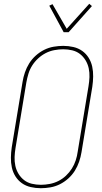

<svg xmlns="http://www.w3.org/2000/svg" viewBox="-20 -985 540 1013"><path d="M195 8Q168 8 142 2Q116 -4 95.5 -18.5Q75 -33 61.5 -54.5Q48 -76 42.5 -101.5Q37 -127 37.5 -154Q38 -181 42 -208L99 -553Q103 -578 111.5 -603Q120 -628 134 -650.5Q148 -673 168.5 -691.5Q189 -710 213 -722Q237 -734 263 -738.5Q289 -743 314 -743Q341 -743 367 -737Q393 -731 413.5 -716.5Q434 -702 447.5 -680.5Q461 -659 466.5 -633.5Q472 -608 471.5 -581Q471 -554 467 -527L410 -182Q406 -157 397.5 -132Q389 -107 375 -84.5Q361 -62 340.5 -43.5Q320 -25 296 -13Q272 -1 246 3.5Q220 8 195 8ZM196 -10Q218 -10 242 -14.5Q266 -19 288 -30Q310 -41 328 -58Q346 -75 359 -95.5Q372 -116 379.5 -139Q387 -162 390 -185L447 -530Q451 -554 452 -578Q453 -602 448 -625Q443 -648 431 -667.5Q419 -687 401.5 -700.5Q384 -714 361 -719.5Q338 -725 313 -725Q291 -725 267 -720.5Q243 -716 221.5 -705Q200 -694 181.5 -677Q163 -660 150 -639.5Q137 -619 130 -596Q123 -573 119 -550L62 -205Q58 -181 57 -157Q56 -133 61 -110Q66 -87 78 -67.5Q90 -48 107.5 -34.5Q125 -21 148 -15.5Q171 -10 196 -10ZM316 -815 240 -955 257 -963 332 -833 451 -965 465 -953 342 -815Z"/></svg>

Font: Iosevka Thin
Style: Italic
Weight: 100
Italic angle: -9°
Monospace: yes
Designer: Belleve Invis
Foundry: Belleve Invis
Version: Version 32.5.0; ttfautohint (v1.8.4)